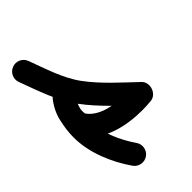

<svg xmlns="http://www.w3.org/2000/svg" viewBox="-107 -505 747 747"><g transform="rotate(45 266.5 -131.5)"><path d="M15.8 42.1C91.8 13.6 173.1 -12.1 238.8 -60.9C305.3 -110.2 361.4 -173.7 418.5 -233.4C430.6 -246 410.4 -261.3 387.6 -269.2C364.9 -277.1 339.5 -277.4 341.2 -260C342.5 -246.7 343.3 -233.5 343.3 -220C343.3 -165.5 334 -90.3 287 -55C283.6 -52.4 275.1 -52.1 270.8 -52.1C249.2 -52.1 227.7 -61.9 211 -75.2C187.7 -93.7 162.1 -85.7 148 -68.3C134 -51 131.4 -24.2 154.4 -5.3C197.6 30.4 265.1 44.2 319.8 44.2C403.5 44.2 490.6 7.3 558.7 -40C579.1 -54.2 584.1 -82.3 570 -102.7C555.8 -123.1 527.7 -128.1 507.3 -114C454.5 -77.3 384.9 -45.8 319.8 -45.8C286.9 -45.8 238 -52.9 211.6 -74.7C188.7 -93.6 162.9 -85.4 148.7 -67.8C134.4 -50.2 131.7 -23.3 155 -4.8C187.6 21.2 228.8 37.9 270.8 37.9C295.5 37.9 321 32 341 17C413 -37 433.3 -134.9 433.3 -220C433.3 -236.5 432.4 -252.6 430.8 -268.9C429.1 -286.3 415.8 -299.3 399.9 -304.8C384 -310.2 365.6 -308.2 353.5 -295.6C300 -239.6 247.5 -179.3 185.2 -133.1C126.7 -89.8 51.9 -67.6 -15.8 -42.1C-39.1 -33.4 -50.9 -7.4 -42.1 15.8C-33.4 39.1 -7.4 50.9 15.8 42.1Z"/></g></svg>

Font: FRB American Cursive Guidelines Arrows Black
Style: Bold Italic
Weight: 900
Italic angle: -25°
Version: Version 2.0;Modular Font Editor K font №1